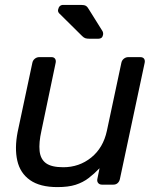

<svg xmlns="http://www.w3.org/2000/svg" viewBox="-20 -753 642 783"><path d="M214 10Q143 10 102.5 -18.5Q62 -47 50.5 -98Q39 -149 52 -215L112 -497Q114 -507 122 -513.5Q130 -520 140 -520H190Q200 -520 204.5 -513.5Q209 -507 207 -497L149 -220Q138 -171 141.5 -137.5Q145 -104 167.5 -87.5Q190 -71 238 -71Q303 -71 352 -110.5Q401 -150 416 -220L475 -497Q477 -507 485 -513.5Q493 -520 503 -520H552Q563 -520 567.5 -513.5Q572 -507 570 -497L469 -23Q467 -13 460 -6.5Q453 0 442 0H396Q386 0 380.5 -6.5Q375 -13 377 -23L386 -67Q364 -44 341 -26.5Q318 -9 288.5 0.5Q259 10 214 10ZM346 -595Q335 -595 328.5 -597Q322 -599 315 -606L221 -699Q215 -706 217 -714Q221 -733 238 -733H310Q324 -733 330.5 -729Q337 -725 343 -714L398 -626Q402 -618 400 -610Q397 -595 381 -595Z"/></svg>

Font: Rubik
Style: Italic
Weight: 400
Italic angle: -12°
Designer: Hubert and Fischer
Foundry: Hubert and Fischer
Version: Version 2.300;gftools[0.9.30]